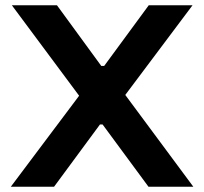

<svg xmlns="http://www.w3.org/2000/svg" viewBox="-20 -708 774 728"><path d="M21 0 280 -345 25 -688H196L364 -458H375L544 -688H710L455 -348L713 0H543L369 -236H359L185 0Z"/></svg>

Font: Saira SemiExpanded SemiBold
Style: Regular
Weight: 600
Width: 6
Designer: Hector Gatti with collaboration of the Omnibus-Type team
Foundry: Omnibus-Type
Version: Version 1.101